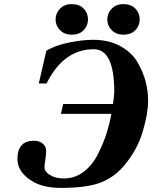

<svg xmlns="http://www.w3.org/2000/svg" viewBox="-20 -901 742 936"><path d="M582 -881Q619 -881 640 -859Q661 -837 661 -806Q661 -776 640 -754Q619 -732 582 -732Q546 -732 524.5 -754Q503 -776 503 -806Q503 -836 524.5 -858.5Q546 -881 582 -881ZM330 -881Q367 -881 388 -859Q409 -837 409 -806Q409 -776 388 -754Q367 -732 330 -732Q294 -732 272.5 -754Q251 -776 251 -806Q251 -836 272.5 -858.5Q294 -881 330 -881ZM65 -126Q65 -215 146 -215Q172 -215 188.5 -201Q205 -187 205 -165Q205 -149 201 -123.5Q197 -98 197 -84Q197 -64 224 -47.5Q251 -31 292 -31Q343 -31 385 -61.5Q427 -92 453.5 -142.5Q480 -193 496.5 -242Q513 -291 523 -346H277L288 -394H531Q537 -441 537 -454Q537 -661 437 -661Q290 -661 207 -494H169L206 -654Q252 -681 318.5 -694Q385 -707 433 -707Q510 -707 566 -676.5Q622 -646 650 -598Q678 -550 690 -503Q702 -456 702 -410Q702 -347 675 -257Q648 -167 582 -90Q533 -34 466.5 -9.5Q400 15 276 15Q180 15 122.5 -27Q65 -69 65 -126Z"/></svg>

Font: Lingua Franca
Style: Bold Italic
Weight: 700
Italic angle: -13°
Version: Version 1.19